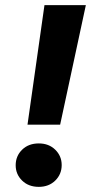

<svg xmlns="http://www.w3.org/2000/svg" viewBox="-20 -720 367 747"><path d="M87 -235 153 -700H314L214 -235ZM131 7Q91 7 66 -17.5Q41 -42 41 -77Q41 -113 66 -137.5Q91 -162 131 -162Q170 -162 195 -137.5Q220 -113 220 -78Q220 -42 195 -17.5Q170 7 131 7Z"/></svg>

Font: DM Sans 17pt Black
Style: Italic
Weight: 900
Italic angle: -10°
Version: Version 4.004;gftools[0.9.30]